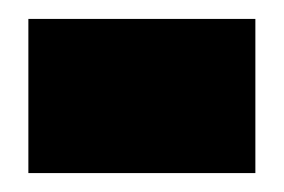

<svg xmlns="http://www.w3.org/2000/svg" viewBox="-20 -368 300 203"><path d="M250 -348V-185H10V-348Z"/></svg>

Font: FFF_tuoi-tre Black
Style: Regular
Weight: 900
Designer: bBox Type GmbH
Foundry: bBox Type GmbH
Version: Version 1.001